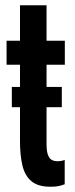

<svg xmlns="http://www.w3.org/2000/svg" viewBox="-20 -702 286 730"><path d="M25 -294.5V-371.5H215V-294.5ZM172 8Q124.5 8 99.5 -13Q74.5 -34 65.2 -73Q56 -112 56 -166V-456H5V-547H56V-682H157V-547H226.5V-456H157V-151.5Q157 -119.5 166.5 -104.2Q176 -89 197.5 -89Q207 -89 214.2 -90.5Q221.5 -92 226 -94V-1.5Q216 2.5 204.2 5.2Q192.5 8 172 8Z"/></svg>

Font: League Gothic
Style: Regular
Weight: 400
Designer: The League of Moveable Type
Version: Version 2.001